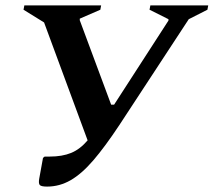

<svg xmlns="http://www.w3.org/2000/svg" viewBox="-20 -680 790 710"><path d="M421 -217Q368 -137 325 -87Q282 -37 241 -13.5Q200 10 154 10Q132 10 127 4Q122 -2 125 -19L139 -96L145 -101H164Q210 -101 243 -114.5Q276 -128 304 -161L143 -597L67 -644L70 -660H354L351 -644L275 -611V-605L391 -293H402L603 -604V-609L533 -644L536 -660H750L747 -644L678 -609Z"/></svg>

Font: Spectral
Style: Bold Italic
Weight: 700
Italic angle: -10°
Designer: Jean-Baptiste Levee
Foundry: Production Type
Version: Version 2.001